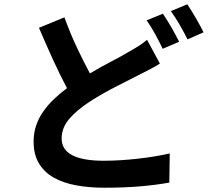

<svg xmlns="http://www.w3.org/2000/svg" viewBox="-20 -826 996 897"><path d="M727 -529Q705 -515 682 -503Q659 -491 633 -478Q589 -455 527 -424Q465 -393 399 -351Q339 -312 303.5 -270.5Q268 -229 268 -179Q268 -75 465 -75Q501 -75 542 -77.5Q583 -80 623.5 -84.5Q664 -89 703 -95.5Q742 -102 773 -109L771 27Q711 38 636 44.5Q561 51 467 51Q397 51 336.5 40Q276 29 231.5 4Q187 -21 162 -62.5Q137 -104 137 -165Q137 -204 148.5 -238.5Q160 -273 181 -303.5Q202 -334 230.5 -361.5Q259 -389 293 -414Q261 -474 227.5 -547.5Q194 -621 162 -696L281 -745Q308 -670 339.5 -603.5Q371 -537 400 -483Q452 -514 499.5 -538.5Q547 -563 580 -583Q607 -598 627.5 -611Q648 -624 667 -640ZM741 -762Q750 -749 760.5 -732Q771 -715 781.5 -697Q792 -679 801 -661.5Q810 -644 817 -631L740 -598Q726 -628 705.5 -665.5Q685 -703 665 -731ZM855 -806Q864 -793 875 -775Q886 -757 896.5 -739Q907 -721 916 -704Q925 -687 931 -675L856 -642Q841 -673 819.5 -710Q798 -747 778 -774Z"/></svg>

Font: Kinto Sans
Style: Bold
Weight: 700
Designer: Authors: Ryoko NISHIZUKA  (kana & ideographs); Paul D. Hunt (Latin, Greek & Cyrillic); Wenlong ZHANG  (bopomofo); Sandol
Foundry: Adobe Systems Incorporated, ookami Inc.
Version: Version 0.001